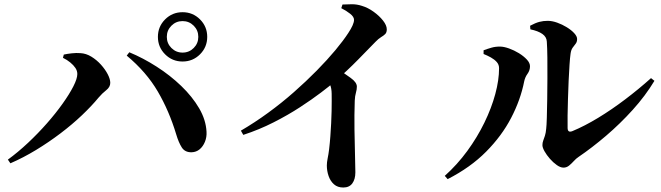

<svg xmlns="http://www.w3.org/2000/svg" viewBox="-20 -812 3040 883"><path d="M706.2 -642.5Q706.2 -689.7 739.3 -722.8Q772.4 -755.9 819.6 -755.9Q866.8 -755.9 899.9 -722.8Q933 -689.7 933 -642.5Q933 -595.3 899.9 -562.2Q866.8 -529.1 819.6 -529.1Q772.4 -529.1 739.3 -562.2Q706.2 -595.3 706.2 -642.5ZM747.2 -642.5Q747.2 -612.4 768.3 -591.3Q789.5 -570.1 819.6 -570.1Q849.7 -570.1 870.9 -591.3Q892 -612.4 892 -642.5Q892 -672.6 870.9 -693.8Q849.7 -715 819.6 -715Q789.5 -715 768.3 -693.8Q747.2 -672.6 747.2 -642.5ZM269.5 -546.1 273.4 -561Q288.5 -564.4 309.8 -566.8Q331.1 -569.2 350.2 -567.6Q376.1 -566.2 400.4 -551.3Q424.7 -536.4 444.4 -514.5Q464.1 -492.5 475.6 -470.2Q487.1 -448 487.1 -431Q487.1 -411.7 468.6 -397.3Q450 -382.8 433.4 -363.2Q401.3 -324.3 356.7 -281.9Q312.1 -239.6 258.3 -198.8Q204.5 -158 145.8 -122.3Q87.2 -86.7 27.8 -61L16.2 -77.9Q62.8 -111.8 109.1 -155.3Q155.4 -198.8 195.9 -244.9Q236.5 -291.1 267.8 -335.1Q299.2 -379.1 317.4 -414.8Q335.6 -450.6 335.6 -471.6Q335.6 -486.3 326.8 -499.5Q317.9 -512.7 303.2 -524.7Q288.6 -536.8 269.5 -546.1ZM861.5 -111.7Q830.7 -111 816.1 -133.8Q801.5 -156.6 790.2 -194.6Q758.1 -301.3 705.7 -391.1Q653.3 -480.9 562.8 -556.2L574.7 -571.6Q638.3 -545.3 700.5 -505.4Q762.7 -465.6 813.7 -416.5Q864.7 -367.4 895.9 -314Q927.1 -260.5 929.8 -206.1Q931.3 -181.6 922.5 -159.9Q913.6 -138.2 898.1 -125.3Q882.6 -112.5 861.5 -111.7Z M1549.6 -774.4 1555 -791.2Q1575.8 -792.4 1598.8 -792.5Q1621.8 -792.5 1644.3 -785.1Q1672 -776.9 1698.2 -758Q1724.4 -739.2 1741.6 -717.3Q1758.8 -695.3 1758.8 -677Q1758.8 -662.7 1751.6 -655.4Q1744.4 -648.2 1732.7 -641.3Q1721.1 -634.4 1707.1 -619.9Q1674.4 -586.2 1626.2 -537.1Q1578.1 -487.9 1518.4 -436.1Q1497 -417.1 1456.1 -386.2Q1415.3 -355.2 1360 -319.1Q1304.7 -283 1238.1 -249.2Q1171.6 -215.4 1098.9 -191.7L1087.8 -211.1Q1151.3 -248.1 1213.3 -293.4Q1275.4 -338.6 1331.9 -388.5Q1388.5 -438.4 1437 -487.7Q1485.5 -537 1522.5 -581.4Q1559.4 -625.8 1581.9 -660.4Q1608.2 -700.3 1608.2 -720.8Q1608.2 -734.7 1590.3 -748.8Q1572.5 -763 1549.6 -774.4ZM1477.2 -459 1526.5 -500.2Q1563.8 -474.5 1592.5 -453.9Q1621.2 -433.4 1621.2 -413.6Q1621.2 -400.5 1616.9 -385.6Q1612.5 -370.8 1611.5 -349.4Q1609.2 -282.4 1610.2 -216Q1611.1 -149.5 1612.7 -97.6Q1614.3 -45.7 1614.3 -19.5Q1614.3 12.3 1600.3 31.4Q1586.4 50.4 1558.6 50.4Q1532.7 50.4 1516 35.7Q1499.4 21 1491.2 -2.5Q1483.1 -26.1 1483.1 -50.8Q1483.1 -65.5 1486.8 -83.4Q1490.6 -101.4 1493.6 -125.6Q1497.1 -155 1499.3 -185.5Q1501.5 -216 1503 -245.1Q1504.5 -274.2 1505 -300.2Q1505.5 -326.2 1505.5 -347.3Q1505.5 -368.3 1505.3 -381.3Q1505 -405.6 1498 -422.5Q1491.1 -439.3 1477.2 -459Z M2417.9 -693.6Q2442.2 -706.6 2460.4 -711.4Q2478.6 -716.2 2498.8 -716.2Q2519.1 -716.2 2542.4 -707.9Q2565.7 -699.6 2586.7 -686.6Q2607.8 -673.7 2620.9 -659.3Q2634.1 -645 2634.1 -632.6Q2634.1 -619.7 2627.8 -611.4Q2621.4 -603.1 2613.9 -593Q2606.3 -582.8 2603.9 -564.4Q2601.4 -547.3 2599.2 -513.9Q2597 -480.5 2595.1 -439.9Q2593.2 -399.2 2592.1 -357.4Q2591 -315.7 2590.3 -280.6Q2589.7 -245.4 2590.4 -223.9Q2590.4 -199.9 2612.9 -209.2Q2668.5 -232.3 2730.6 -269.9Q2792.6 -307.5 2855 -354.8Q2917.4 -402 2974 -452.7L2989.7 -440.3Q2948.2 -371.4 2890.1 -307.1Q2832 -242.8 2767.5 -187.8Q2703 -132.7 2640.7 -90.3Q2629.4 -82.9 2618.9 -71.2Q2608.3 -59.5 2597 -50.3Q2585.6 -41.1 2571.5 -41.1Q2557.4 -41.1 2540.7 -52.9Q2523.9 -64.8 2509 -81.8Q2494.1 -98.8 2484.3 -116.1Q2474.6 -133.4 2474.6 -144.5Q2474.6 -155.7 2478.2 -165.2Q2481.8 -174.7 2486 -187.5Q2490.2 -200.3 2491.9 -219.5Q2493.7 -233.9 2494.8 -269.9Q2495.9 -305.8 2496.6 -353.7Q2497.2 -401.5 2497.5 -451.9Q2497.8 -502.2 2497.3 -546.9Q2496.8 -591.6 2494.8 -620.6Q2493.8 -642.2 2474.3 -655.9Q2454.8 -669.6 2419.1 -677.1ZM2204 -563.7V-580.8Q2221.1 -587.2 2240.2 -592.7Q2259.3 -598.2 2281.1 -597.7Q2298.2 -597.4 2321.3 -589.1Q2344.5 -580.8 2366.6 -567.3Q2388.6 -553.7 2403 -538.1Q2417.4 -522.5 2417.4 -507.4Q2417.4 -488.3 2406.1 -472.7Q2394.7 -457.1 2390.7 -437.6Q2374 -352.9 2330.8 -270Q2287.7 -187.1 2215.7 -114.5Q2143.7 -41.8 2038.7 11.8L2025.5 -3.2Q2082.9 -54.7 2129 -117.7Q2175 -180.7 2207.7 -247.9Q2240.4 -315.1 2257.8 -379.5Q2275.2 -443.9 2275.2 -498.3Q2275.2 -514.8 2264.6 -526.7Q2254 -538.6 2237.7 -547.7Q2221.3 -556.8 2204 -563.7Z"/></svg>

Font: Noto Serif SC
Style: Regular
Weight: 200
Designer: Ryoko NISHIZUKA 西塚涼子 (kana & ideographs); Frank Grießhammer (Latin, Greek & Cyrillic); Wenlong ZHANG 张文龙 (bopomofo); San
Foundry: Adobe
Version: Version 2.001;hotconv 1.1.0;makeotfexe 2.6.0